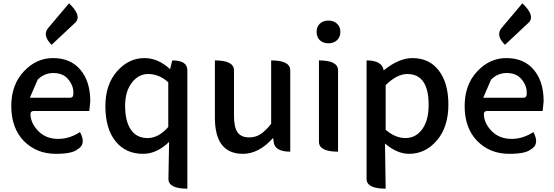

<svg xmlns="http://www.w3.org/2000/svg" viewBox="-20 -914 3337 1157"><path d="M316 13Q201 13 124 -64Q48 -142 48 -275Q48 -403 123 -483Q198 -564 299 -564Q406 -564 465 -493Q524 -423 524 -304L518 -245H183Q161 -245 164 -219Q168 -167 213 -122Q259 -77 331 -77Q399 -77 462 -118Q502 -45 447 -14Q415 13 316 13ZM160 -325H401Q424 -325 422 -352Q424 -396 392 -435Q361 -474 301 -474Q247 -474 207 -434ZM291 -644Q233 -701 271 -746L396 -894Q476 -818 433 -777Z M1109 223Q994 223 995 163L999 -59Q925 13 842 13Q737 13 676 -63Q615 -139 615 -275Q615 -404 685 -484Q755 -564 851 -564Q933 -564 1005 -497L1018 -550Q1109 -550 1109 -491V223ZM869 -82Q936 -82 994 -149V-418Q939 -468 873 -468Q814 -468 774 -415Q734 -363 734 -276Q734 -183 769 -132Q804 -82 869 -82Z M1444 13Q1275 13 1275 -204V-550Q1390 -550 1390 -490V-218Q1390 -148 1411 -117Q1433 -86 1482 -86Q1520 -86 1549 -105Q1579 -124 1614 -168V-550Q1729 -550 1729 -490V0Q1635 0 1629 -60L1626 -83Q1540 13 1444 13Z M2017 0Q1902 0 1902 -60V-550Q2017 -550 2017 -490V0ZM1907 -672Q1888 -691 1888 -722Q1888 -753 1907 -771Q1927 -790 1959 -790Q1991 -790 2011 -771Q2031 -753 2031 -722Q2031 -691 2011 -672Q1991 -653 1959 -653Q1927 -653 1907 -672Z M2304 223Q2189 223 2189 164V-550Q2283 -550 2292 -490Q2384 -564 2465 -564Q2568 -564 2625 -488Q2682 -413 2682 -284Q2682 -148 2612 -67Q2543 13 2445 13Q2373 13 2300 -49L2304 223ZM2423 -82Q2485 -82 2524 -135Q2563 -188 2563 -282Q2563 -468 2434 -468Q2372 -468 2304 -401V-132Q2362 -82 2423 -82Z M3048 13Q2933 13 2856 -64Q2780 -142 2780 -275Q2780 -403 2855 -483Q2930 -564 3031 -564Q3138 -564 3197 -493Q3256 -423 3256 -304L3250 -245H2915Q2893 -245 2896 -219Q2900 -167 2945 -122Q2991 -77 3063 -77Q3131 -77 3194 -118Q3234 -45 3179 -14Q3147 13 3048 13ZM2892 -325H3133Q3156 -325 3154 -352Q3156 -396 3124 -435Q3093 -474 3033 -474Q2979 -474 2939 -434ZM3023 -644Q2965 -701 3003 -746L3128 -894Q3208 -818 3165 -777Z"/></svg>

Font: Swei Half Moon CJK SC
Style: Medium
Weight: 500
Version: Version 2.071